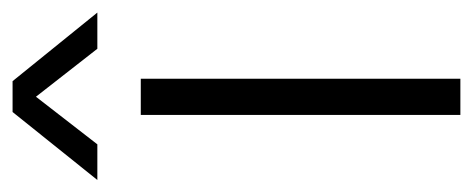

<svg xmlns="http://www.w3.org/2000/svg" viewBox="-274 -522 770 313"><g transform="rotate(-90 111.5 -365.0)"><path d="M81.1 0V-521H140.1V0ZM-24.9 -591.8 85.9 -730H136.2L248 -591.8H189L110.8 -691.9L33.2 -591.8Z"/></g></svg>

Font: Lumene Sans Light
Style: Regular
Weight: 300
Designer: Deni Anggara
Version: Version 1.003;Glyphs 3.1.2 (3151)